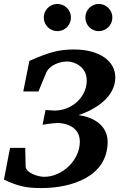

<svg xmlns="http://www.w3.org/2000/svg" viewBox="-30 -938 613 974"><path d="M555 -545C555 -629 474 -687 345 -687C268 -687 216 -672 119 -629L88 -474H165L204 -568C220 -607 272 -626 311 -626C347 -626 410 -600 410 -530C410 -443 332 -377 247 -377C240 -377 228 -378 201 -380L186 -305C186 -305 236 -314 263 -314C295 -314 375 -300 375 -219C375 -126 287 -41 194 -41C165 -41 101 -60 100 -94L98 -188H21L-10 -27C64 8 105 16 181 16C328 16 516 -39 516 -219C516 -293 457 -342 368 -354C452 -381 555 -445 555 -545ZM540 -849C540 -887 509 -918 471 -918C433 -918 403 -887 403 -849C403 -811 433 -780 471 -780C509 -780 540 -811 540 -849ZM330 -849C330 -887 299 -918 261 -918C223 -918 192 -887 192 -849C192 -811 223 -780 261 -780C299 -780 330 -811 330 -849Z"/></svg>

Font: Veleka
Style: Bold Italic
Weight: 700
Italic angle: -12°
Designer: Stefan Peev, Context Ltd, 2016; SIL International, 1997-2014.
Foundry: Stefan Peev, Context Ltd, 2016
Version: Version 5.000